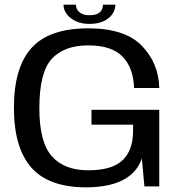

<svg xmlns="http://www.w3.org/2000/svg" viewBox="-20 -803 786 827"><path d="M352.5 4Q548.5 2.5 591 -120.5L602 0H666V-330H374V-266H553.5L553 -228.5Q550 -150 504.5 -109.8Q459 -69.5 360.5 -69.5Q257 -69.5 203.2 -130Q149.5 -190.5 149.5 -336.5Q149.5 -492 203.2 -549.8Q257 -607.5 360 -607.5Q460.5 -607.5 507.5 -559.5Q554.5 -511.5 557.5 -424H666Q663.5 -531 590.8 -606Q518 -681 360 -681Q192.5 -681 116.2 -597Q40 -513 40 -339Q40 -166.5 115 -81.2Q190 4 352.5 4ZM365 -700Q401.5 -700 426.2 -711.8Q451 -723.5 464 -742.2Q477 -761 477 -783H423.5Q423.5 -771 418.2 -760.5Q413 -750 400.2 -743.8Q387.5 -737.5 365 -737.5Q345 -737.5 332.2 -744Q319.5 -750.5 313.2 -760.8Q307 -771 307 -783H253.5Q253.5 -761 267.5 -742.2Q281.5 -723.5 306.5 -711.8Q331.5 -700 365 -700Z"/></svg>

Font: Anybody SemiExpanded
Style: Regular
Weight: 400
Width: 6
Designer: Tyler Finck
Foundry: Etcetera Type Company
Version: Version 1.113;gftools[0.9.25]